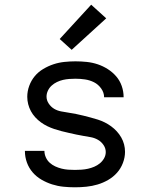

<svg xmlns="http://www.w3.org/2000/svg" viewBox="-20 -789 640 817"><path d="M299 8Q274 8 249.5 5.5Q225 3 201.5 -4.5Q178 -12 156.5 -24.5Q135 -37 119 -55.5Q103 -74 94.5 -97.5Q86 -121 86 -146Q86 -146 86 -146.5Q86 -147 86 -147H169Q169 -147 169 -147Q169 -147 169 -147Q169 -133 175 -119.5Q181 -106 191.5 -96.5Q202 -87 215 -81Q228 -75 242 -71.5Q256 -68 270 -67Q284 -66 299 -66Q313 -66 327 -67Q341 -68 354.5 -71Q368 -74 381 -79.5Q394 -85 405 -94Q416 -103 423 -115.5Q430 -128 430 -142Q430 -158 420.5 -172Q411 -186 397 -194Q383 -202 367.5 -205Q352 -208 336 -210.5Q320 -213 304.5 -216.5Q289 -220 273 -223.5Q257 -227 241.5 -231Q226 -235 211 -240Q196 -245 181.5 -252Q167 -259 154 -268.5Q141 -278 130 -290Q119 -302 111.5 -316Q104 -330 100 -345.5Q96 -361 96 -377Q96 -401 104.5 -424Q113 -447 128 -465Q143 -483 164 -495.5Q185 -508 207.5 -515.5Q230 -523 254 -525.5Q278 -528 301 -528Q325 -528 349 -525.5Q373 -523 395.5 -515.5Q418 -508 438.5 -495Q459 -482 474.5 -464Q490 -446 498 -423Q506 -400 506 -376Q506 -376 506 -375.5Q506 -375 506 -375H423Q423 -375 423 -375Q423 -375 423 -375Q423 -395 410.5 -412.5Q398 -430 380 -439Q362 -448 342 -451Q322 -454 301 -454Q288 -454 274.5 -453Q261 -452 248 -449Q235 -446 222.5 -440Q210 -434 200 -425Q190 -416 184 -403.5Q178 -391 178 -378Q178 -362 187.5 -348Q197 -334 210.5 -326Q224 -318 240 -315Q256 -312 272 -309.5Q288 -307 303.5 -304Q319 -301 334.5 -297Q350 -293 365.5 -289Q381 -285 396.5 -280Q412 -275 426 -268Q440 -261 453 -251.5Q466 -242 477 -230Q488 -218 496 -204Q504 -190 508 -174.5Q512 -159 512 -143Q512 -119 503 -95.5Q494 -72 478 -54Q462 -36 440.5 -23.5Q419 -11 395.5 -4Q372 3 347.5 5.5Q323 8 299 8ZM285 -577 234 -623 368 -769 432 -711Z"/></svg>

Font: Zed Mono Extended
Style: Regular
Weight: 400
Width: 7
Monospace: yes
Designer: Belleve Invis
Foundry: Belleve Invis
Version: Version 1.0.0; ttfautohint (v1.8.4)